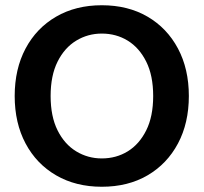

<svg xmlns="http://www.w3.org/2000/svg" viewBox="-20 -700 777 732"><path d="M368 12Q269 12 194 -31.5Q119 -75 77.5 -153Q36 -231 36 -334Q36 -437 77.5 -515Q119 -593 194 -636.5Q269 -680 368 -680Q468 -680 542.5 -636.5Q617 -593 658.5 -515Q700 -437 700 -334Q700 -231 658.5 -153Q617 -75 542.5 -31.5Q468 12 368 12ZM368 -96Q423 -96 467 -123Q511 -150 537.5 -203Q564 -256 564 -334Q564 -412 537.5 -465Q511 -518 467 -545Q423 -572 368 -572Q315 -572 270.5 -545Q226 -518 199.5 -465Q173 -412 173 -334Q173 -256 199.5 -203Q226 -150 270.5 -123Q315 -96 368 -96Z"/></svg>

Font: Atkinson Hyperlegible Next SemiBold
Style: Regular
Weight: 600
Designer: Elliott Scott, Megan Eiswerth, Linus Boman, Theodore Petrosky, Letters from Sweden
Foundry: Applied Design Works, Letters from Sweden
Version: Version 2.001